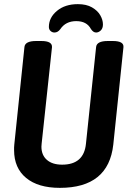

<svg xmlns="http://www.w3.org/2000/svg" viewBox="-20 -900 630 927"><path d="M269 7Q164 7 106 -41Q48 -89 48 -175Q48 -181 48 -188Q48 -195 49 -202L98 -673Q101 -702 154 -702H180Q233 -702 231 -672L181 -206Q181 -202 180.5 -198.5Q180 -195 180 -192Q180 -151 206.5 -128Q233 -105 280 -105Q385 -105 395 -206L444 -673Q447 -702 500 -702H525Q579 -702 576 -672L527 -202Q504 7 269 7ZM243 -743Q232 -743 224 -750.5Q216 -758 216 -770Q216 -815 255 -847.5Q294 -880 356 -880Q397 -880 424 -864.5Q451 -849 464 -826.5Q477 -804 477 -782Q477 -763 466.5 -753Q456 -743 444 -743Q430 -743 419 -760Q399 -798 348 -798Q297 -798 271 -759Q259 -743 243 -743Z"/></svg>

Font: Asap Condensed Condensed SemiBold
Style: Italic
Weight: 600
Width: 3
Italic angle: -6°
Designer: Pablo Cosgaya
Foundry: Omnibus-Type
Version: Version 3.001; ttfautohint (v1.8.4.7-5d5b)